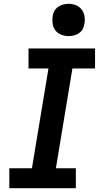

<svg xmlns="http://www.w3.org/2000/svg" viewBox="-20 -990 540 1010"><path d="M29 0V-105H148L235 -630H130V-735H480V-630H361L274 -105H379V0ZM341 -800Q321 -800 302 -807.5Q283 -815 271.5 -830Q260 -845 257 -865Q254 -885 257 -905Q259 -920 266.5 -933Q274 -946 286.5 -954.5Q299 -963 313 -966.5Q327 -970 341 -970Q361 -970 379.5 -962.5Q398 -955 409.5 -940Q421 -925 424.5 -905Q428 -885 424 -865Q422 -850 415 -837Q408 -824 395.5 -815.5Q383 -807 369 -803.5Q355 -800 341 -800Z"/></svg>

Font: Iosevka Term Curly Extrabold
Style: Italic
Weight: 800
Italic angle: -9°
Designer: Belleve Invis
Foundry: Belleve Invis
Version: Version 32.3.0